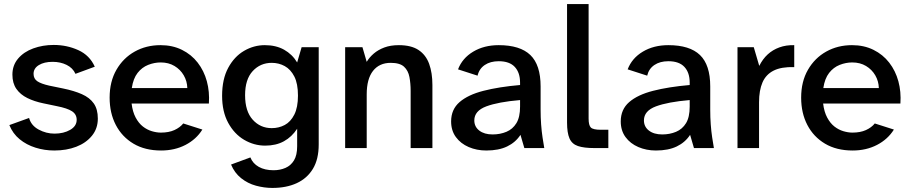

<svg xmlns="http://www.w3.org/2000/svg" viewBox="-20 -728 4474 944"><path d="M247 12Q199 12 154.5 -2Q110 -16 76.5 -43.5Q43 -71 26 -113L123 -148Q133 -111 170 -91Q207 -71 248 -71Q293 -71 325 -89.5Q357 -108 357 -139Q357 -166 334 -181Q311 -196 260 -206L193 -220Q149 -229 114.5 -246Q80 -263 60.5 -291Q41 -319 41 -361Q41 -407 69 -440Q97 -473 143.5 -490Q190 -507 244 -507Q309 -507 365 -481.5Q421 -456 446 -400L351 -365Q338 -394 307.5 -409Q277 -424 239 -424Q197 -424 171 -408Q145 -392 145 -365Q145 -341 163.5 -328.5Q182 -316 222 -307L290 -293Q344 -282 382.5 -265Q421 -248 441 -219.5Q461 -191 461 -145Q461 -96 432 -60.5Q403 -25 355 -6.5Q307 12 247 12Z M772 12Q693 12 636.5 -21.5Q580 -55 549.5 -113.5Q519 -172 519 -248Q519 -327 552.5 -385Q586 -443 642.5 -474.5Q699 -506 769 -506Q828 -506 874.5 -483Q921 -460 952 -420Q983 -380 997 -328.5Q1011 -277 1007 -219H627Q632 -178 647 -150Q662 -122 682.5 -106Q703 -90 726.5 -83Q750 -76 771 -76Q810 -76 837.5 -88.5Q865 -101 881 -121L975 -91Q945 -43 892 -15.5Q839 12 772 12ZM628 -295H901Q900 -329 883.5 -357.5Q867 -386 838 -403.5Q809 -421 770 -421Q739 -421 708.5 -409Q678 -397 656.5 -369.5Q635 -342 628 -295Z M1319 196Q1279 196 1238.5 185Q1198 174 1165.5 148Q1133 122 1116 81L1211 46Q1223 76 1252.5 92.5Q1282 109 1325 109Q1357 109 1383.5 97.5Q1410 86 1425.5 60.5Q1441 35 1441 -9V-95Q1415 -55 1376 -33.5Q1337 -12 1284 -12Q1229 -12 1180.5 -40.5Q1132 -69 1102 -124Q1072 -179 1072 -257Q1072 -339 1102 -394.5Q1132 -450 1180 -478Q1228 -506 1282 -506Q1337 -506 1377 -483.5Q1417 -461 1441 -421L1463 -496H1547V-18Q1547 55 1518.5 102Q1490 149 1439 172.5Q1388 196 1319 196ZM1316 -98Q1351 -98 1380 -113.5Q1409 -129 1427 -164.5Q1445 -200 1445 -258Q1445 -317 1427 -352Q1409 -387 1380 -403Q1351 -419 1316 -419Q1260 -419 1222.5 -378.5Q1185 -338 1185 -260Q1185 -181 1222.5 -139.5Q1260 -98 1316 -98Z M1677 0V-496H1762L1783 -424Q1796 -446 1817.5 -464.5Q1839 -483 1869.5 -494.5Q1900 -506 1941 -506Q2002 -506 2038 -482Q2074 -458 2090 -414Q2106 -370 2106 -310V0H1999V-281Q1999 -318 1993 -349.5Q1987 -381 1966.5 -400Q1946 -419 1901 -419Q1845 -419 1814 -379.5Q1783 -340 1783 -264V0Z M2371 12Q2324 12 2284.5 -5Q2245 -22 2221.5 -54Q2198 -86 2198 -131Q2198 -190 2239.5 -226Q2281 -262 2357 -281.5Q2433 -301 2537 -310V-322Q2537 -371 2511 -399Q2485 -427 2432 -427Q2391 -427 2363.5 -408.5Q2336 -390 2328 -356L2232 -387Q2253 -442 2306.5 -474Q2360 -506 2432 -506Q2537 -506 2587.5 -457.5Q2638 -409 2638 -303V-189Q2638 -151 2640.5 -116.5Q2643 -82 2647.5 -52.5Q2652 -23 2656 0H2558L2539 -65Q2515 -28 2473.5 -8Q2432 12 2371 12ZM2402 -67Q2439 -67 2470 -80Q2501 -93 2519 -122.5Q2537 -152 2537 -204V-236Q2430 -227 2371 -205Q2312 -183 2312 -136Q2312 -105 2336.5 -86Q2361 -67 2402 -67Z M2902 0Q2851 0 2821.5 -10Q2792 -20 2780 -47.5Q2768 -75 2768 -125V-708H2874V-145Q2874 -112 2885 -101Q2896 -90 2934 -90H2971V0Z M3205 12Q3158 12 3118.5 -5Q3079 -22 3055.5 -54Q3032 -86 3032 -131Q3032 -190 3073.5 -226Q3115 -262 3191 -281.5Q3267 -301 3371 -310V-322Q3371 -371 3345 -399Q3319 -427 3266 -427Q3225 -427 3197.5 -408.5Q3170 -390 3162 -356L3066 -387Q3087 -442 3140.5 -474Q3194 -506 3266 -506Q3371 -506 3421.5 -457.5Q3472 -409 3472 -303V-189Q3472 -151 3474.5 -116.5Q3477 -82 3481.5 -52.5Q3486 -23 3490 0H3392L3373 -65Q3349 -28 3307.5 -8Q3266 12 3205 12ZM3236 -67Q3273 -67 3304 -80Q3335 -93 3353 -122.5Q3371 -152 3371 -204V-236Q3264 -227 3205 -205Q3146 -183 3146 -136Q3146 -105 3170.5 -86Q3195 -67 3236 -67Z M3606 0V-496H3686L3713 -404Q3730 -438 3754.5 -460.5Q3779 -483 3812 -495Q3845 -507 3885 -506V-398Q3822 -400 3784 -381Q3746 -362 3729 -323Q3712 -284 3712 -225V0Z M4172 12Q4093 12 4036.5 -21.5Q3980 -55 3949.5 -113.5Q3919 -172 3919 -248Q3919 -327 3952.5 -385Q3986 -443 4042.5 -474.5Q4099 -506 4169 -506Q4228 -506 4274.5 -483Q4321 -460 4352 -420Q4383 -380 4397 -328.5Q4411 -277 4407 -219H4027Q4032 -178 4047 -150Q4062 -122 4082.5 -106Q4103 -90 4126.5 -83Q4150 -76 4171 -76Q4210 -76 4237.5 -88.5Q4265 -101 4281 -121L4375 -91Q4345 -43 4292 -15.5Q4239 12 4172 12ZM4028 -295H4301Q4300 -329 4283.5 -357.5Q4267 -386 4238 -403.5Q4209 -421 4170 -421Q4139 -421 4108.5 -409Q4078 -397 4056.5 -369.5Q4035 -342 4028 -295Z"/></svg>

Font: Atkinson Hyperlegible Next Medium
Style: Regular
Weight: 500
Designer: Elliott Scott, Megan Eiswerth, Linus Boman, Theodore Petrosky, Letters from Sweden
Foundry: Applied Design Works, Letters from Sweden
Version: Version 2.001